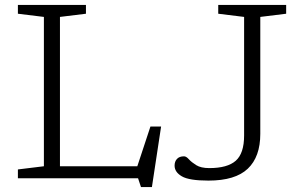

<svg xmlns="http://www.w3.org/2000/svg" viewBox="-20 -727 1228 783"><path d="M599.5 36H555L543 0H53V-36L159 -49V-658L53 -671V-707H330.5V-671L224.5 -658V-49H540L593.5 -211H637ZM1041.5 -181Q1041.5 -87.5 990.5 -39Q939.5 9.5 830 9.5Q751.5 9.5 721.8 -7.8Q692 -25 692 -51.5Q692 -68.5 701.8 -79Q711.5 -89.5 730.5 -89.5Q739.5 -89.5 750.2 -77.5Q761 -65.5 780.2 -53.5Q799.5 -41.5 833.5 -41.5Q907.5 -41.5 941.5 -71.5Q975.5 -101.5 975.5 -174.5V-658L870 -671V-707H1147V-671L1041.5 -658Z"/></svg>

Font: Newsreader Caption Light
Style: Regular
Weight: 300
Designer: Hugues Gentile
Foundry: Production Type
Version: Version 1.001